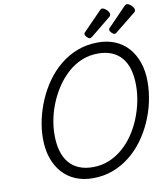

<svg xmlns="http://www.w3.org/2000/svg" viewBox="-127 -1372 1287 1494"><g transform="rotate(-10 516.5 -625.0)"><path d="M485 19Q410 19 349 -6.5Q288 -32 244.5 -80.5Q201 -129 177.5 -197.5Q154 -266 154 -351Q154 -424 170.5 -500.5Q187 -577 219 -651.5Q251 -726 297.5 -791.5Q344 -857 405.5 -907.5Q467 -958 542 -986.5Q617 -1015 705 -1015Q780 -1015 840.5 -989.5Q901 -964 943.5 -916Q986 -868 1009.5 -800Q1033 -732 1033 -648Q1033 -570 1016 -490.5Q999 -411 966 -336.5Q933 -262 886 -197.5Q839 -133 778 -84.5Q717 -36 643.5 -8.5Q570 19 485 19ZM500 -66Q568 -66 627 -90Q686 -114 735.5 -156.5Q785 -199 823 -255Q861 -311 887 -375Q913 -439 926.5 -505Q940 -571 940 -635Q940 -707 924 -762Q908 -817 876 -854.5Q844 -892 797.5 -911Q751 -930 690 -930Q623 -930 563.5 -906Q504 -882 455 -839Q406 -796 367.5 -740Q329 -684 302 -620.5Q275 -557 261.5 -491.5Q248 -426 248 -363Q248 -292 264 -236.5Q280 -181 311.5 -143.5Q343 -106 390 -86Q437 -66 500 -66ZM651 -1058Q640 -1058 627 -1071.5Q614 -1085 614 -1095Q614 -1099 615 -1103Q616 -1107 623 -1113L764 -1258Q769 -1263 773 -1266Q777 -1269 783 -1269Q793 -1269 806 -1260Q819 -1251 828 -1239Q837 -1227 837 -1217Q837 -1209 835 -1204Q833 -1199 822 -1191L671 -1068Q665 -1064 660 -1061Q655 -1058 651 -1058ZM847 -1058Q836 -1058 822.5 -1071.5Q809 -1085 809 -1095Q809 -1099 810 -1103Q811 -1107 818 -1113L958 -1258Q964 -1263 968.5 -1266Q973 -1269 979 -1269Q989 -1269 1001.5 -1260Q1014 -1251 1023.5 -1239Q1033 -1227 1033 -1217Q1033 -1209 1031 -1204Q1029 -1199 1018 -1191L865 -1068Q860 -1064 855.5 -1061Q851 -1058 847 -1058Z"/></g></svg>

Font: Playwrite US Trad
Style: Regular
Weight: 400
Designer: Veronika Burian, José Scaglione
Foundry: TypeTogether
Version: Version 1.002